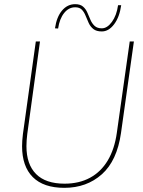

<svg xmlns="http://www.w3.org/2000/svg" viewBox="-20 -896 689 922"><path d="M289 6Q189 6 137.5 -45.5Q86 -97 86 -194Q86 -206 87 -221Q88 -236 90 -252L152 -697H172L111 -253Q109 -237 108 -222.5Q107 -208 107 -194Q107 -107 153 -60.5Q199 -14 290 -14Q360 -14 412.5 -42.5Q465 -71 497.5 -125.5Q530 -180 541 -258L603 -697H623L561 -257Q542 -124 469 -59Q396 6 289 6ZM469 -745Q443 -745 428.5 -756.5Q414 -768 406 -785.5Q398 -803 391 -820.5Q384 -838 373 -849.5Q362 -861 341 -861Q310 -861 288 -833.5Q266 -806 259 -759L244 -760Q252 -815 278 -845.5Q304 -876 341 -876Q365 -876 378.5 -864.5Q392 -853 399.5 -835.5Q407 -818 414.5 -800.5Q422 -783 434.5 -771.5Q447 -760 469 -760Q495 -760 517.5 -791Q540 -822 547 -871H562Q554 -814 528 -779.5Q502 -745 469 -745Z"/></svg>

Font: Hanken Grotesk Thin
Style: Italic
Weight: 250
Italic angle: -8°
Designer: Alfredo Marco Pradil
Foundry: Hanken Design Co.
Version: Version 3.013